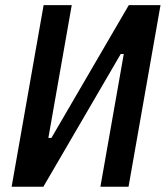

<svg xmlns="http://www.w3.org/2000/svg" viewBox="-20 -713 633 733"><path d="M90.8 0 125.5 -186.5H176.3L471.7 -693.4H505.9L471.7 -506.8H440.9L145.5 0ZM24.4 0 146.5 -693.4H253.9L131.8 0ZM363.3 0 485.4 -693.4H592.8L470.7 0Z"/></svg>

Font: Cascadia Mono Medium
Style: Italic
Weight: 500
Italic angle: -10°
Monospace: yes
Designer: Aaron Bell
Foundry: Saja Typeworks
Version: Version 2407.024